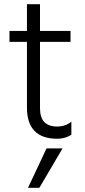

<svg xmlns="http://www.w3.org/2000/svg" viewBox="-20 -654 404 912"><path d="M167 238H113L201 51H277ZM252 5Q108 5 108 -143V-455H25V-507H108V-634H170V-507H315V-455H170V-140Q170 -53 251 -53Q291 -53 319 -76V-14Q290 5 252 5Z"/></svg>

Font: Hind Mysuru Light
Style: Regular
Weight: 300
Designer: Manushi Parikh, Hitesh Malaviya
Foundry: Indian Type Foundry
Version: Version 0.703;PS 1.0;hotconv 1.0.86;makeotf.lib2.5.63406